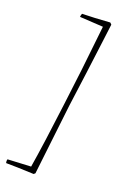

<svg xmlns="http://www.w3.org/2000/svg" viewBox="-153 -730 621 910"><g transform="rotate(20 157.5 -275.5)"><path d="M238 -675 246 -667 236 -588Q229 -530 213.5 -413Q198 -296 190 -237Q186 -200 170.5 -68.5Q155 63 149 118L142 124Q50 120 2 120Q-1 110 2 101L119 95Q139 -27 165 -237Q186 -397 212 -644L94 -651Q94 -658 98 -668Q155 -669 238 -675Z"/></g></svg>

Font: Albura ExtraLight
Style: Italic
Weight: 156
Italic angle: -7°
Designer: Mercedes Jáuregui
Foundry: Omnibus-Type Team
Version: Version 1.000